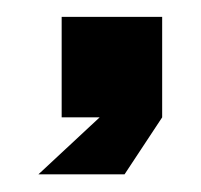

<svg xmlns="http://www.w3.org/2000/svg" viewBox="-20 -666 232 222"><path d="M51.3 -646.5H167.5V-530.3L124 -464.4H24.4L95.2 -530.3H51.3Z"/></svg>

Font: Sangha Kali
Style: Regular
Weight: 400
Designer: Seslavinskaya Anna
Foundry: Popkern
Version: Version 2.000;PS 002.000;hotconv 1.0.88;makeotf.lib2.5.64775